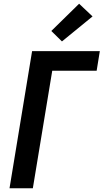

<svg xmlns="http://www.w3.org/2000/svg" viewBox="-20 -1009 555 1029"><path d="M31 0 152 -735H515L498 -630H260L156 0ZM312 -787 255 -843 404 -989 476 -921Z"/></svg>

Font: Iosevka Term Curly Extrabold
Style: Italic
Weight: 800
Italic angle: -9°
Designer: Belleve Invis
Foundry: Belleve Invis
Version: Version 32.3.0